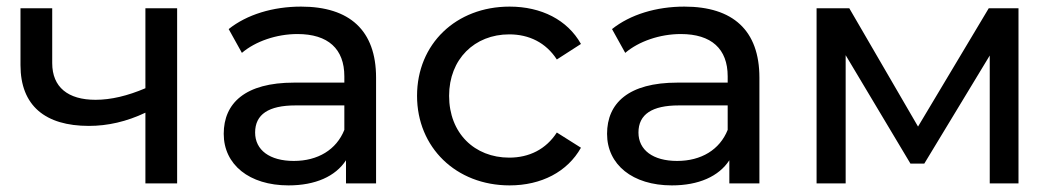

<svg xmlns="http://www.w3.org/2000/svg" viewBox="-20 -555 3196 581"><path d="M42 -530V-358C42 -235 117 -174 249 -174C306 -174 363 -187 420 -214V0H516V-530H420V-288C366 -265 316 -253 269 -253C186 -253 138 -291 138 -364V-530Z M853 6C934 6 995 -21 1027 -70V0H1118V-320C1118 -463 1038 -535 891 -535C806 -535 727 -511 672 -467L712 -395C753 -430 817 -452 880 -452C973 -452 1022 -407 1022 -324V-305H870C722 -305 657 -243 657 -150C657 -57 734 6 853 6ZM752 -154C752 -209 793 -236 874 -236H1022V-162C998 -102 942 -68 869 -68C796 -68 752 -101 752 -154Z M1242 -265C1242 -109 1360 6 1522 6C1618 6 1697 -35 1738 -108L1665 -154C1632 -103 1581 -78 1521 -78C1416 -78 1339 -152 1339 -265C1339 -376 1416 -451 1521 -451C1581 -451 1632 -426 1665 -375L1738 -422C1697 -495 1618 -535 1522 -535C1360 -535 1242 -422 1242 -265Z M2013 6C2094 6 2155 -21 2187 -70V0H2278V-320C2278 -463 2198 -535 2051 -535C1966 -535 1887 -511 1832 -467L1872 -395C1913 -430 1977 -452 2040 -452C2133 -452 2182 -407 2182 -324V-305H2030C1882 -305 1817 -243 1817 -150C1817 -57 1894 6 2013 6ZM1912 -154C1912 -209 1953 -236 2034 -236H2182V-162C2158 -102 2102 -68 2029 -68C1956 -68 1912 -101 1912 -154Z M2451 0H2539V-388L2735 -60H2777L2975 -387V0H3062V-530H2972L2758 -172L2550 -530H2451Z"/></svg>

Font: Malon Grotesk Med
Style: Regular
Weight: 500
Designer: Julieta Ulanovsky
Foundry: Julieta Ulanovsky
Version: Version 7.200